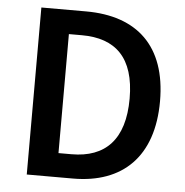

<svg xmlns="http://www.w3.org/2000/svg" viewBox="-49 -702 723 749"><g transform="rotate(5 312.5 -327.0)"><path d="M83 0H264C458 0 576 -113 576 -330C576 -546 458 -654 258 -654H83ZM199 -560H250C382 -560 457 -490 457 -330C457 -169 382 -94 250 -94H199Z"/></g></svg>

Font: DAIFUKU Sans Semibold
Style: Regular
Weight: 600
Designer: Original font ‘Source Sans 3’ : Paul D. Hunt
Foundry: Daifuku
Version: Version 1.000